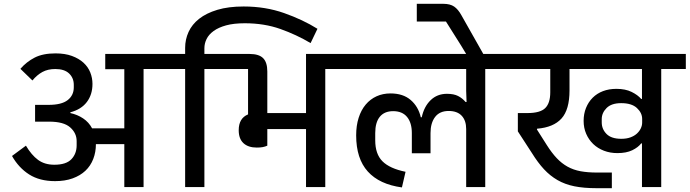

<svg xmlns="http://www.w3.org/2000/svg" viewBox="-20 -981 3617 1007"><path d="M269 -31Q188 -31 133 -66Q78 -101 43 -163L116 -217Q145 -168 179.5 -142.5Q214 -117 265 -117Q327 -117 354.5 -146Q382 -175 382 -219V-241Q382 -283 348 -313Q314 -343 238 -343H164V-431H235Q303 -431 335 -456Q367 -481 367 -523V-536Q367 -572 342.5 -595.5Q318 -619 270 -619Q231 -619 202.5 -603.5Q174 -588 150 -559L87 -620Q119 -657 162 -679Q205 -701 271 -701Q321 -701 357.5 -687.5Q394 -674 418 -652Q442 -630 453.5 -601Q465 -572 465 -541Q465 -485 435.5 -446Q406 -407 349 -392V-388Q386 -380 416 -360Q446 -340 463 -308H632V-618H532V-698H862V-619H733V0H632V-225H483Q483 -183 469 -147Q455 -111 428 -85.5Q401 -60 361 -45.5Q321 -31 269 -31Z M951 -619H822V-698H951V-730Q951 -774 969 -813.5Q987 -853 1024.5 -882.5Q1062 -912 1120 -929.5Q1178 -947 1258 -947Q1372 -947 1470 -912.5Q1568 -878 1645 -830L1609 -755Q1535 -799 1450.5 -829Q1366 -859 1264 -859Q1206 -859 1166 -848Q1126 -837 1100.5 -818.5Q1075 -800 1063.5 -776.5Q1052 -753 1052 -728V-698H1181V-619H1052V0H951Z M1327 -207Q1282 -207 1257 -230Q1232 -253 1232 -298Q1232 -361 1281 -381V-619H1141V-698H1289Q1338 -698 1360 -676Q1382 -654 1382 -606V-388H1585V-698H1814V-619H1686V0H1585V-304H1382V-217Q1371 -212 1358 -209.5Q1345 -207 1327 -207Z M2425 -304Q2425 -349 2401.5 -374Q2378 -399 2333 -399Q2286 -399 2262 -367.5Q2238 -336 2238 -283V-177H2140V-283Q2140 -337 2115 -367.5Q2090 -398 2042 -398Q1996 -398 1972 -368.5Q1948 -339 1948 -283V-245Q1948 -173 1986 -135Q2024 -97 2107 -80L2088 2Q1970 -14 1909 -81.5Q1848 -149 1848 -271Q1848 -322 1861 -363Q1874 -404 1898 -432.5Q1922 -461 1955 -476Q1988 -491 2028 -491Q2094 -491 2134 -456.5Q2174 -422 2187 -366H2192Q2204 -422 2238.5 -455.5Q2273 -489 2324 -489Q2360 -489 2382.5 -477.5Q2405 -466 2422 -446H2427L2425 -504V-619H1774V-698H2654V-619H2525V0H2425Z M2399 -741 2319 -868H2166V-961H2305Q2341 -961 2362 -946.5Q2383 -932 2400 -901L2521 -687V-663H2446Z M3108 6Q3042 6 2992.5 -4Q2943 -14 2904 -36.5Q2865 -59 2833 -93.5Q2801 -128 2770 -178L2696 -292V-388H2746Q2813 -388 2839.5 -414Q2866 -440 2866 -497V-619H2614V-698H3577V-619H3448V0H3347V-229H3343Q3327 -208 3296 -193Q3265 -178 3218 -178Q3180 -178 3147.5 -190.5Q3115 -203 3091.5 -225.5Q3068 -248 3054.5 -279Q3041 -310 3041 -347Q3041 -384 3053.5 -415Q3066 -446 3088.5 -468.5Q3111 -491 3142.5 -503Q3174 -515 3213 -515Q3260 -515 3292.5 -499Q3325 -483 3343 -462H3347V-619H2967V-507Q2967 -406 2925 -359.5Q2883 -313 2797 -306L2796 -302L2848 -220Q2874 -179 2900 -151.5Q2926 -124 2956.5 -107Q2987 -90 3024.5 -83Q3062 -76 3111 -76H3189V6ZM3239 -253Q3266 -253 3286.5 -260.5Q3307 -268 3320.5 -280.5Q3334 -293 3341 -308Q3348 -323 3348 -338V-357Q3348 -389 3320.5 -414.5Q3293 -440 3238 -440Q3187 -440 3161.5 -414.5Q3136 -389 3136 -356V-339Q3136 -304 3161 -278.5Q3186 -253 3239 -253Z"/></svg>

Font: IBM Plex Sans Devanagari Medium
Style: Regular
Weight: 500
Designer: Mike Abbink, Paul van der Laan, Pieter van Rosmalen, Erin McLaughlin
Foundry: Bold Monday
Version: Version 1.1